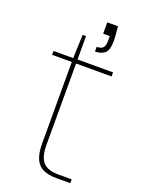

<svg xmlns="http://www.w3.org/2000/svg" viewBox="-138 -782 618 844"><g transform="rotate(20 170.5 -360.0)"><path d="M236 0Q200 0 175.5 -11Q151 -22 138.5 -49Q126 -76 126 -122V-503H34V-521H126L130 -631H146V-522H312V-503H146V-122Q146 -67 167.5 -42.5Q189 -18 239 -18H302V0ZM206 -581V-603Q228 -603 236 -613Q244 -623 244 -642V-667H213V-720H263Q265 -698 266.5 -683Q268 -668 268 -654Q268 -608 250.5 -594.5Q233 -581 206 -581Z"/></g></svg>

Font: DM Sans 10pt Thin
Style: Regular
Weight: 250
Version: Version 4.004;gftools[0.9.30]